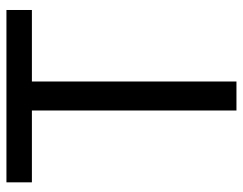

<svg xmlns="http://www.w3.org/2000/svg" viewBox="-99 -655 754 596"><g transform="rotate(-90 278.0 -357.0)"><path d="M323 0H233V-635H10V-714H545V-635H323Z"/></g></svg>

Font: Noto Sans Inscriptional Pahlavi
Style: Regular
Weight: 400
Designer: Monotype Design Team
Foundry: Monotype Imaging Inc.
Version: Version 2.003; ttfautohint (v1.8.4.7-5d5b)